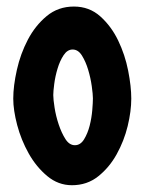

<svg xmlns="http://www.w3.org/2000/svg" viewBox="-20 -750 431 572"><path d="M371.1 -456.1Q371.1 -418.9 360.4 -374.5Q349.6 -330.1 327.6 -290.5Q305.7 -251 272.5 -224.6Q239.3 -198.2 194.3 -198.2Q153.3 -198.2 120.6 -225.6Q87.9 -252.9 65.4 -293Q43 -333 31.2 -377.4Q19.5 -421.9 19.5 -456.1Q19.5 -494.1 30.3 -542Q41 -589.8 63 -631.8Q85 -673.8 119.1 -702.1Q153.3 -730.5 200.2 -730.5Q246.1 -730.5 278.8 -701.2Q311.5 -671.9 332 -629.4Q352.5 -586.9 361.8 -539.6Q371.1 -492.2 371.1 -456.1ZM256.8 -457Q256.8 -468.8 253.4 -493.2Q250 -517.6 242.7 -542Q235.4 -566.4 224.1 -584.5Q212.9 -602.5 196.3 -602.5Q180.7 -602.5 169.4 -585.4Q158.2 -568.4 151.4 -545.4Q144.5 -522.5 141.6 -500Q138.7 -477.5 138.7 -466.8Q138.7 -454.1 142.6 -429.2Q146.5 -404.3 154.8 -379.4Q163.1 -354.5 174.8 -335.9Q186.5 -317.4 203.1 -317.4Q219.7 -317.4 230.5 -335Q241.2 -352.5 247.1 -375.5Q252.9 -398.4 254.9 -421.9Q256.8 -445.3 256.8 -457Z"/></svg>

Font: Chewy
Style: Regular
Weight: 400
Version: Version 1.001